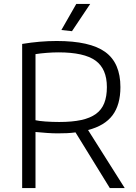

<svg xmlns="http://www.w3.org/2000/svg" viewBox="-20 -959 691 979"><path d="M293 -806 369 -939H440L347 -800ZM282 -337Q348 -337 394 -347Q440 -357 469 -378Q498 -399 511.5 -433Q525 -467 525 -515Q525 -608 467 -650Q409 -692 278 -692Q250 -692 218 -689.5Q186 -687 161 -683V-346Q177 -342 211.5 -339.5Q246 -337 282 -337ZM365 -284Q344 -281 321.5 -280Q299 -279 274 -279Q250 -279 221 -281Q192 -283 161 -286V0H93V-735Q184 -750 269 -750Q439 -750 516.5 -694Q594 -638 594 -515Q594 -425 554 -371.5Q514 -318 429 -296L616 0H540Z"/></svg>

Font: EncodeSans
Style: Light
Weight: 300
Designer: Pablo Impallari, Andres Torresi
Foundry: Pablo Impallari, Andres Torresi
Version: Version 1.000; ttfautohint (v1.4.1)